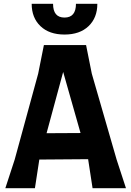

<svg xmlns="http://www.w3.org/2000/svg" viewBox="-20 -986 688 1006"><path d="M640 0H465L442 -150V-152L186 -150L163 0H8L57 -150L180 -600L210 -750H431L461 -600L591 -150ZM402 -289 311 -609 224 -288ZM146 -966H258Q258 -894 318 -894Q378 -894 378 -966H490Q490 -893 444 -849Q398 -805 318 -805Q238 -805 192 -849Q146 -893 146 -966Z"/></svg>

Font: Farro
Style: Bold
Weight: 700
Designer: Aceler Chua
Foundry: Grayscale Limited
Version: Version 1.101